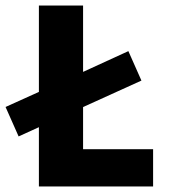

<svg xmlns="http://www.w3.org/2000/svg" viewBox="-37 -671 609 691"><path d="M30 -180 -17 -286 118 -347 244 -404 425 -487 472 -381 245 -278 120 -221ZM103 0V-651H262V-134H514V0Z"/></svg>

Font: Source Sans 3 ExtraBold
Style: Regular
Weight: 800
Designer: Paul D. Hunt
Foundry: Adobe
Version: Version 3.052;hotconv 1.1.0;makeotfexe 2.6.0